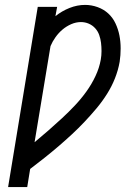

<svg xmlns="http://www.w3.org/2000/svg" viewBox="-20 -763 540 783"><path d="M13 0 134 -735H213L206 -697Q232 -718 263.5 -730.5Q295 -743 327 -743Q353 -743 378 -734Q403 -725 421.5 -708Q440 -691 451 -667.5Q462 -644 467 -618.5Q472 -593 472 -565.5Q472 -538 468 -511Q462 -477 449 -444Q436 -411 416.5 -380Q397 -349 373.5 -321Q350 -293 325 -266.5Q300 -240 273 -215Q246 -190 218 -166Q190 -142 161 -119Q132 -96 103 -74L91 0ZM121 -183Q150 -207 178 -231.5Q206 -256 233 -281Q260 -306 285.5 -333Q311 -360 332.5 -390Q354 -420 369.5 -453Q385 -486 391 -520Q394 -537 394 -554.5Q394 -572 392 -588.5Q390 -605 384.5 -620.5Q379 -636 368 -648Q357 -660 342 -666.5Q327 -673 310 -673Q290 -673 270.5 -664.5Q251 -656 235 -642.5Q219 -629 206.5 -611.5Q194 -594 186 -575Z"/></svg>

Font: Iosevka Slab
Style: Italic
Weight: 400
Italic angle: -9°
Monospace: yes
Designer: Belleve Invis
Foundry: Belleve Invis
Version: Version 11.1.0; ttfautohint (v1.8.3)